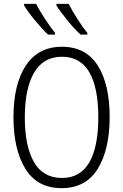

<svg xmlns="http://www.w3.org/2000/svg" viewBox="-20 -968 640 998"><path d="M50 -359Q50 -530 114.5 -627.5Q179 -725 302 -725Q426 -725 488 -627.5Q550 -530 550 -360Q550 -191 488 -90.5Q426 10 300 10Q174 10 112 -90.5Q50 -191 50 -359ZM491 -358Q491 -511 444.5 -592Q398 -673 302 -673Q205 -673 157 -590Q109 -507 109 -358Q109 -208 156.5 -125.5Q204 -43 302 -43Q398 -43 444.5 -124.5Q491 -206 491 -358ZM105 -940V-948H168Q184 -915 213 -871Q242 -827 266 -797V-788H230Q199 -817 161.5 -862.5Q124 -908 105 -940ZM273 -940V-948H337Q354 -914 382 -870Q410 -826 434 -797V-788H399Q367 -817 330 -862.5Q293 -908 273 -940Z"/></svg>

Font: Noto Sans Mono UI Light
Style: Regular
Weight: 300
Monospace: yes
Designer: Monotype Design team
Foundry: Monotype Imaging Inc.
Version: Version 1.000